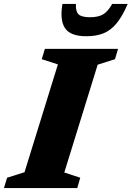

<svg xmlns="http://www.w3.org/2000/svg" viewBox="-47 -955 668 975"><path d="M247 -628 165 -654.5 181 -707H552.5L537 -654.5L449 -626.5L279.5 -79L360.5 -52.5L345.5 0H-27L-11 -52.5L77.5 -80.5ZM410 -867.5Q452.5 -867.5 477 -882.2Q501.5 -897 522.5 -935H601.5Q575 -873 545.5 -837Q516 -801 479 -786Q442 -771 391.5 -771Q311 -771 283.5 -811.5Q256 -852 270 -935H338.5Q336.5 -897 352 -882.2Q367.5 -867.5 410 -867.5Z"/></svg>

Font: Newsreader Caption
Style: Bold Italic
Weight: 700
Italic angle: -17°
Designer: Hugues Gentile
Foundry: Production Type
Version: Version 1.001